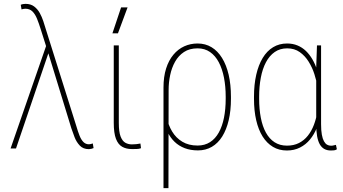

<svg xmlns="http://www.w3.org/2000/svg" viewBox="-20 -761 1757 984"><path d="M229.5 -492.7 62 0H34.2L220.7 -538.1L241.2 -522.9ZM110.8 -741.2Q137.2 -741.2 154.8 -728Q172.4 -714.8 183.6 -694.6Q194.8 -674.3 201.9 -652.6Q209 -630.9 213.9 -614.3L370.6 -116.7Q379.4 -86.4 387.9 -65.2Q396.5 -43.9 408 -32.7Q419.4 -21.5 436 -21.5Q439 -21.5 445.6 -22.9Q452.1 -24.4 455.6 -25.9L459.5 -2Q455.1 0 448 1.7Q440.9 3.4 435.5 3.4Q406.2 3.4 388.9 -14.9Q371.6 -33.2 362.1 -58.1Q352.5 -83 345.7 -103.5L231 -477.5L188.5 -611.8Q179.2 -641.6 169.7 -665Q160.2 -688.5 146.2 -702.4Q132.3 -716.3 109.4 -716.3Q107.4 -716.3 100.3 -715.3Q93.3 -714.4 90.3 -712.9L86.4 -736.3Q90.3 -738.8 98.1 -740Q106 -741.2 110.8 -741.2Z M563 -528.3H588.9V-131.3Q588.9 -85 598.1 -61.3Q607.4 -37.6 622.6 -29.3Q637.7 -21 655.8 -21Q668.5 -21 678.7 -22.2Q689 -23.4 699.7 -25.4L702.6 -1.5Q693.8 2.4 679.4 2.7Q665 2.9 655.3 2.9Q627 2.9 606.2 -8.8Q585.4 -20.5 574.2 -49.8Q563 -79.1 563 -131.8ZM556.2 -590.3 600.6 -723.1H633.8L584.5 -590.3Z M817.9 203.1V-312Q817.9 -367.7 831.3 -409.9Q844.7 -452.1 868.7 -480.7Q892.6 -509.3 924.3 -523.7Q956.1 -538.1 992.7 -538.1Q1032.7 -538.1 1064.2 -519Q1095.7 -500 1117.9 -464.1Q1140.1 -428.2 1151.9 -377.9Q1163.6 -327.6 1163.6 -265.1V-254.9Q1163.6 -193.8 1152.1 -145Q1140.6 -96.2 1118.9 -61.5Q1097.2 -26.9 1065.7 -8.5Q1034.2 9.8 994.6 9.8Q956.5 9.8 926.5 -1.7Q896.5 -13.2 874.8 -34.2Q853 -55.2 839.6 -83.5Q826.2 -111.8 821.3 -146Q821.3 -146.5 824.7 -149.9Q828.1 -153.3 831.3 -156.7Q834.5 -160.2 834.5 -160.2Q842.3 -120.1 862.1 -87.2Q881.8 -54.2 914.3 -34.7Q946.8 -15.1 992.7 -15.1Q1029.3 -15.1 1056.4 -32.5Q1083.5 -49.8 1101.3 -81.8Q1119.1 -113.8 1127.9 -157.7Q1136.7 -201.7 1136.7 -254.9V-265.1Q1136.7 -317.9 1127.9 -363Q1119.1 -408.2 1101.3 -441.9Q1083.5 -475.6 1056.4 -494.4Q1029.3 -513.2 992.7 -513.2Q951.2 -513.2 922.9 -494.4Q894.5 -475.6 877.2 -444.6Q859.9 -413.6 852.1 -376Q844.2 -338.4 844.2 -300.3L843.3 203.1Z M1281.7 -254.9V-265.1Q1281.7 -327.6 1293.2 -377.9Q1304.7 -428.2 1326.4 -464.1Q1348.1 -500 1379.6 -519Q1411.1 -538.1 1451.2 -538.1Q1480.5 -538.1 1504.6 -528.1Q1528.8 -518.1 1547.9 -499.8Q1566.9 -481.4 1581.3 -456.5Q1595.7 -431.6 1606 -401.1Q1616.2 -370.6 1622.1 -336.4V-176.3Q1617.2 -139.6 1603.8 -106Q1590.3 -72.3 1568.8 -46.1Q1547.4 -20 1517.6 -4.9Q1487.8 10.3 1450.2 10.3Q1410.2 10.3 1378.9 -8.3Q1347.7 -26.9 1325.9 -61.5Q1304.2 -96.2 1293 -145Q1281.7 -193.8 1281.7 -254.9ZM1308.1 -265.1V-254.9Q1308.1 -201.7 1316.7 -157.5Q1325.2 -113.3 1342.8 -81.3Q1360.4 -49.3 1387.2 -32Q1414.1 -14.6 1450.7 -14.6Q1485.8 -14.6 1512.2 -28.1Q1538.6 -41.5 1557.6 -65.4Q1576.7 -89.4 1588.6 -120.8Q1600.6 -152.3 1606.4 -188.5V-318.4Q1602.1 -347.2 1591.3 -380.9Q1580.6 -414.6 1562 -444.6Q1543.5 -474.6 1516.4 -493.9Q1489.3 -513.2 1451.7 -513.2Q1415 -513.2 1387.9 -494.4Q1360.8 -475.6 1343 -441.9Q1325.2 -408.2 1316.7 -363Q1308.1 -317.9 1308.1 -265.1ZM1604.5 -528.3H1625.5V-124.5Q1625.5 -92.3 1629.4 -71Q1633.3 -49.8 1640.1 -37.4Q1647 -24.9 1656.2 -19.5Q1665.5 -14.2 1676.3 -14.2Q1683.6 -14.2 1689.7 -15.9Q1695.8 -17.6 1701.7 -18.6L1706.5 3.9Q1699.7 8.8 1691.9 9.5Q1684.1 10.3 1675.8 10.3Q1656.7 10.3 1642.6 2.7Q1628.4 -4.9 1619.1 -21Q1609.9 -37.1 1605.2 -62.7Q1600.6 -88.4 1600.6 -124.5V-417Z"/></svg>

Font: Roboto Condensed Thin
Style: Regular
Weight: 250
Width: 3
Designer: Christian Robertson
Foundry: Google
Version: Version 3.009; 2024